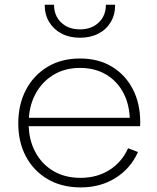

<svg xmlns="http://www.w3.org/2000/svg" viewBox="-20 -786 666 814"><path d="M322 8.5Q242 8.5 182.5 -26.2Q123 -61 90.2 -122Q57.5 -183 57.5 -263Q57.5 -343.5 90.2 -405.5Q123 -467.5 181.8 -502.8Q240.5 -538 319 -538Q397 -538 454.2 -503.5Q511.5 -469 543 -408.2Q574.5 -347.5 574.5 -268Q574.5 -262.5 574.2 -258.2Q574 -254 574 -251H530Q530.5 -255.5 530.5 -260.5Q530.5 -265.5 530.5 -271.5Q530.5 -338 504.8 -389Q479 -440 431.5 -469Q384 -498 319 -498Q254.5 -498 205.5 -468Q156.5 -438 129 -385Q101.5 -332 101.5 -263Q101.5 -195 129 -142.8Q156.5 -90.5 205.8 -61.2Q255 -32 321.5 -32Q391.5 -32 444.2 -65.5Q497 -99 523 -157.5L565 -141.5Q534 -72 470.2 -31.8Q406.5 8.5 322 8.5ZM85 -251V-286.5H560L572.5 -251ZM468 -766Q468.5 -724.5 449.8 -692.8Q431 -661 397.2 -643.5Q363.5 -626 319 -626Q274.5 -626 240.8 -643.8Q207 -661.5 188.2 -693Q169.5 -724.5 169.5 -766H209Q209 -719.5 239.5 -690.5Q270 -661.5 319 -661.5Q368 -661.5 398.5 -690.5Q429 -719.5 429 -766Z"/></svg>

Font: Hepta Slab Light
Style: Regular
Weight: 300
Designer: Michael LaGattuta
Foundry: Michael LaGattuta
Version: Version 1.102